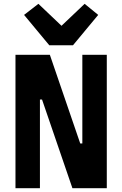

<svg xmlns="http://www.w3.org/2000/svg" viewBox="-20 -985 640 1005"><path d="M200 -464H189V0H61V-698H241L400 -234H411V-698H539V0H359ZM238 -748 106 -907 181 -965 302 -850 423 -965 494 -907 362 -748Z"/></svg>

Font: Lilex Nerd Font
Style: Bold
Weight: 700
Designer: Mike Abbink, Paul van der Laan, Pieter van Rosmalen, Mikhael Khrustik
Foundry: Mikhael Khrustik
Version: Version 2.400; ttfautohint (v1.8.4.7-5d5b);Nerd Fonts 3.3.0